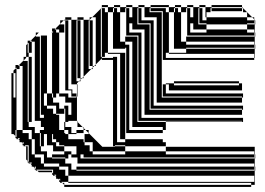

<svg xmlns="http://www.w3.org/2000/svg" viewBox="-20 -728 1042 756"><path d="M405 -684V-700H383L381 -698V-696H393V-684ZM249 -568V-584H237V-568ZM985 -536H983V-552H981V-564H713V-584H983V-552H985ZM453 -468V-492H441V-468ZM453 -444V-468H441V-444ZM453 -420V-444H441V-420ZM453 -396V-420H441V-396ZM285 -348H283V-372H265V-360H261V-372H237V-424H249V-420H261V-444H249V-440H237V-520H249V-516H261V-540H249V-520H237V-568H249V-564H261V-588H249V-584H237V-600H249V-588H261V-612H249V-600H237V-616H249V-612H261V-636H249V-632H237V-648H231L233 -650H237V-660H261V-650H237V-648H249V-636H261V-650H285V-660H309V-650H285V-648H297V-636H309V-650H333V-660H343L333 -650V-648H345V-636H357V-660H343L377 -694V-696H379L377 -694V-504H381V-498L357 -474V-468H351L357 -474V-492H345V-488H333V-504H345V-492H357V-516H345V-504H333V-520H345V-516H357V-540H345V-536H333V-552H345V-540H357V-564H345V-552H333V-568H345V-564H357V-588H345V-584H333V-600H345V-588H357V-612H345V-600H333V-616H345V-612H357V-636H345V-632H333V-648H329V-456H339L309 -426V-420H303L309 -426V-444H297V-440H285V-456H297V-444H309V-468H297V-456H285V-472H297V-468H309V-492H297V-488H285V-504H297V-492H309V-516H297V-504H285V-520H297V-516H309V-540H297V-536H285V-552H297V-540H309V-564H297V-552H285V-568H297V-564H309V-588H297V-584H285V-600H297V-588H309V-612H297V-600H285V-616H297V-612H309V-636H297V-632H285V-648H281V-408H291L283 -400V-396H285V-372H283V-396H249V-376H265V-372H285ZM453 -372V-396H441V-372ZM633 -392H621V-396H633ZM453 -348V-372H441V-348ZM633 -376V-372H645V-396H633V-400H665V-392H921V-400H665V-408H921V-400H933V-372H633V-360H621V-376ZM453 -324V-348H441V-324ZM41 -328H33V-344H41ZM453 -300V-324H441V-300ZM41 -296H33V-312H41ZM453 -276V-300H441V-276ZM453 -252V-276H441V-252ZM537 -280V-276H549V-300H537V-296H525V-312H537V-300H549V-324H537V-312H525V-328H537V-324H549V-348H537V-344H525V-360H537V-348H549V-372H537V-360H525V-376H537V-372H549V-396H537V-392H525V-408H537V-396H549V-420H537V-408H525V-424H537V-420H549V-444H537V-440H525V-456H537V-444H549V-468H537V-456H525V-472H537V-468H549V-492H537V-488H525V-504H537V-492H549V-516H537V-504H525V-520H537V-516H549V-540H537V-536H525V-552H537V-540H549V-564H537V-552H525V-568H537V-564H549V-588H537V-584H525V-588H477V-600H537V-588H549V-612H489V-600H477V-680H489V-660H501V-684H489V-680H477V-696H473V-680H453V-684H441V-680H429V-696H425V-680H453V-600H425V-680H405V-684H393V-680H381V-696H379L381 -698V-708H405V-700H429V-696H441V-684H453V-700H429V-708H453V-700H477V-696H489V-684H501V-700H477V-708H501V-700H525V-696H537V-684H549V-700H525V-708H549V-700H573V-696H633V-684H645V-700H573V-708H645V-700H669V-696H681V-684H693V-700H669V-708H693V-700H717V-696H729V-684H741V-700H717V-708H741V-700H765V-696H777V-684H789V-700H765V-708H789V-700H813V-696H933V-684H813V-696H809V-680H793V-660H953V-648H981V-636H953V-632H983V-600H985V-584H983V-600H981V-612H953V-632H793V-636H765V-648H793V-660H777V-648H765V-664H777V-660H789V-684H777V-680H765V-696H761V-632H793V-612H953V-600H981V-588H717V-600H793V-612H729V-600H717V-680H729V-660H741V-684H729V-680H717V-696H713V-680H693V-684H681V-680H669V-696H665V-680H693V-600H665V-680H645V-684H633V-680H621V-684H573V-696H569V-680H617V-344H933V-324H585V-312H573V-328H585V-324H597V-348H585V-344H573V-360H585V-348H597V-372H585V-360H573V-376H585V-372H597V-396H585V-392H573V-408H585V-396H597V-420H585V-408H573V-424H585V-420H597V-444H585V-440H573V-456H585V-444H597V-468H585V-456H573V-472H585V-468H597V-492H585V-488H573V-504H585V-492H597V-516H585V-504H573V-520H585V-516H597V-540H585V-536H573V-552H585V-540H597V-564H585V-552H573V-568H585V-564H597V-588H585V-584H573V-600H585V-588H597V-612H585V-600H573V-616H585V-612H597V-636H585V-632H573V-636H525V-648H585V-636H597V-660H537V-648H525V-664H537V-660H549V-684H537V-680H525V-696H521V-632H569V-296H933V-276H537V-264H525V-280ZM933 -252H525V-264H937V-248H633V-250H933ZM453 -228V-252H441V-228ZM41 -232H33V-248H41ZM453 -204V-228H441V-204ZM489 -232V-228H501V-252H489V-248H477V-264H489V-252H501V-276H489V-264H477V-280H489V-276H501V-300H489V-296H477V-312H489V-300H501V-324H489V-312H477V-328H489V-324H501V-348H489V-344H477V-360H489V-348H501V-372H489V-360H477V-376H489V-372H501V-396H489V-392H477V-408H489V-396H501V-420H489V-408H477V-424H489V-420H501V-444H489V-440H477V-456H489V-444H501V-468H489V-456H477V-472H489V-468H501V-492H489V-488H477V-504H489V-492H501V-516H489V-504H477V-520H489V-516H501V-540H489V-536H477V-540H473V-536H425V-600H453V-564H473V-552H489V-540H501V-564H473V-584H521V-248H633V-216H621V-228H489V-216H477V-232ZM621 -204H477V-216H621ZM33 -200V-216H41V-192L45 -188V-216H41V-200ZM453 -204H441V-180H453ZM185 -200V-168H201V-180H189V-200ZM57 -184H49L53 -180H57ZM473 -168V-180H441V-168ZM73 -168H69V-164L73 -160ZM233 -152V-132H261V-120H281V-152H233V-156H213V-168H201V-152ZM985 -104H983V-120H981V-132H633V-150H983V-120H985ZM261 -108V-120H249V-108ZM105 -88H95L99 -84H105ZM153 -152H141V-168H153V-156H165V-180H153V-168H141V-184H153V-180H165V-200H141V-204H137V-216H153V-228H141V-252H105V-248H93V-264H105V-252H117V-276H105V-264H93V-280H105V-276H117V-300H105V-296H93V-312H105V-300H117V-324H105V-312H93V-328H105V-324H117V-348H105V-344H93V-360H105V-348H117V-372H105V-360H93V-376H105V-372H117V-396H105V-392H93V-408H105V-396H117V-420H105V-408H93V-424H105V-420H117V-444H105V-440H93V-456H105V-444H117V-468H105V-456H93V-472H105V-468H117V-492H105V-488H93V-504H83V-550L89 -556V-568H101L97 -564H105V-552H93V-560L89 -556V-520H93V-504H105V-492H117V-540H105V-536H93V-552H105V-540H117V-564H105V-568H101L121 -588V-600H133L121 -588V-584H137V-264H153V-276H141V-312H165V-300H189V-280H201V-276H213V-216H233V-204H237V-200H249V-180H309V-168H313V-156H333V-132H345V-120H473V-132H345V-168H313V-200H249V-216H233V-248H237V-228H261V-204H281V-200H329V-204L317 -216H309V-224L305 -228H285V-248L283 -250V-252H249V-248H237V-280H249V-276H261V-300H249V-296H237V-300H233V-312H249V-300H261V-324H237V-348H201V-344H189V-360H201V-348H213V-360H185V-440H213V-360H249V-344H281V-348H261V-360H281V-348H283V-252H285V-248L305 -228H309V-224L317 -216H329V-204L383 -150H433V-152H425V-492H381V-498L383 -500H425V-504H441V-492H453V-516H393V-504H381V-520H393V-516H405V-520H381V-680H405V-520H473V-180H621V-168H633V-152H473V-156H433V-152H473V-132H633V-120H981V-108H309V-120H297V-104H983V-72H985V-56H983V-72H981V-84H285V-108H249V-104H237V-108H185V-120H233V-132H189V-156H153ZM121 -72H117V-66L121 -62ZM189 -60H123L127 -56H185V-48L189 -44ZM201 -40H193L197 -36H201ZM105 -120H93V-136H105V-132H117V-156H105V-152H93V-156H77L81 -152H89V-94L93 -90V-120H117V-108H141V-84H153V-72H213V-60H237V-36H249V-12H981V-36H249V-72H213V-84H153V-120H117V-132H105ZM217 -24H213V-20L217 -16ZM537 -664H525V-680H537ZM777 -664H765V-680H777ZM937 -680V-696H933V-700H813V-708H933V-700L973 -660H981V-652L983 -650V-648H985V-632H983V-648H981V-652L973 -660H953V-680ZM741 -636H729V-660H741ZM501 -636H489V-660H501ZM585 -616H573V-632H585ZM345 -616H333V-632H345ZM297 -616H285V-632H297ZM249 -616V-632H237V-616ZM741 -636H729V-612H741ZM501 -636H489V-612H501ZM217 -632H233V-600H213V-612H201V-616H199L217 -634V-648H231L217 -634ZM345 -568H333V-584H345ZM297 -568H285V-584H297ZM537 -568V-584H525V-568ZM585 -568H573V-584H585ZM261 -540V-564H249V-540ZM105 -520H93V-536H105ZM537 -520V-536H525V-520ZM345 -520H333V-536H345ZM489 -520V-536H477V-520ZM297 -520H285V-536H297ZM585 -520H573V-536H585ZM201 -600H189V-606L185 -602V-600H213V-520H185V-600H183L185 -602V-616H199L195 -612H201ZM261 -492V-516H249V-492ZM633 -504H621V-520H633V-516H645V-520H621V-680H645V-520H713V-536H665V-600H693V-564H713V-552H981V-540H713V-536H983V-500H981V-492H621V-504H633V-500H981V-516H633ZM489 -472V-488H477V-472ZM345 -472V-488H333V-472ZM585 -472H573V-488H585ZM537 -472V-488H525V-472ZM297 -472H285V-488H297ZM105 -472V-488H93V-472ZM345 -456H339L345 -462V-468H333V-472H345V-468H351L345 -462ZM261 -468V-492H249V-468ZM261 -444V-468H249V-444ZM249 -424V-440H237V-424ZM185 -520H213V-440H185ZM297 -424V-440H285V-424ZM489 -424V-440H477V-424ZM585 -424H573V-440H585ZM537 -424V-440H525V-424ZM105 -424V-440H93V-424ZM41 -408V-424H33V-408ZM297 -408H291L297 -414V-420H285V-424H297V-420H303L297 -414ZM41 -392V-408H33V-392ZM261 -420H249V-396H261ZM41 -376V-392H33V-376ZM105 -376V-392H93V-376ZM633 -376H621V-392H633ZM585 -376H573V-392H585ZM41 -360V-376H33V-360ZM537 -376V-392H525V-376ZM489 -376V-392H477V-376ZM41 -344V-360H33V-344ZM933 -348H621V-360H937V-344H933ZM41 -312H33V-328H41ZM489 -328H477V-344H489ZM585 -328H573V-344H585ZM105 -328H93V-344H105ZM537 -328H525V-344H537ZM153 -328H141V-344H153ZM933 -300H573V-312H937V-296H933ZM41 -280H33V-296H41ZM249 -280H237V-296H249ZM41 -264H33V-280H41ZM537 -280H525V-296H537ZM105 -280H93V-296H105ZM489 -280H477V-296H489ZM153 -312H141V-328H153V-324H165V-348H153V-344H141V-360H153V-348H165V-360H141V-588H165V-360H185V-344H189V-324H213V-300H233V-280H201V-312H165V-324H153ZM261 -276V-252H249V-276ZM41 -248H33V-264H41ZM185 -200H165V-228H153V-248H185ZM41 -232V-216H33V-232ZM489 -232H477V-248H489ZM309 -204H281V-216H309ZM153 -184H141V-200H153ZM105 -136H93V-152H105ZM981 -60H281V-72H981ZM117 -156V-180H105V-216H69V-468H57V-472H55L73 -490V-504H83V-500L73 -490V-488H89V-248H93V-228H117V-204H137V-152H141V-132H165V-108H185V-104H237V-84H261V-60H281V-56H983V0H969V-8H249V-12H221L225 -8H233V0H969V8H233V0L225 -8H217V-12H213V-20L209 -24H201V-32L197 -36H189V-40H185V-48L183 -50H133L127 -56H121V-60H117V-66L111 -72H105V-78L99 -84H93V-88H89V-94L83 -100V-150L81 -152H73V-156H69V-164L65 -168H57V-176L53 -180H45V-184H41V-192L33 -200H25V-440H33V-424H41V-440H33V-450L41 -458V-472H55L51 -468H57V-456H45V-462L41 -458V-456H45V-216H69V-204H93V-180H105V-156Z"/></svg>

Font: Rubik Broken Fax
Style: Regular
Weight: 400
Designer: Hubert and Fischer, NaN
Foundry: Hubert and Fischer, NaN
Version: Version 2.201